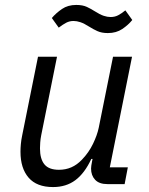

<svg xmlns="http://www.w3.org/2000/svg" viewBox="-20 -746 602 778"><path d="M134 -516H211L147 -198Q144 -183 143 -168.5Q142 -154 142 -145Q142 -102 160 -80Q178 -58 219 -58Q246 -58 269 -68Q292 -78 312 -99Q340 -128 357 -163.5Q374 -199 380 -228L438 -516H515L425 -68H498L485 0H415Q382 0 365.5 -17.5Q349 -35 349 -63Q349 -68 350 -75Q351 -82 353 -92L355 -102H350Q323 -44 285.5 -16Q248 12 195 12Q129 12 96 -26Q63 -64 63 -131Q63 -145 64.5 -162Q66 -179 70 -198ZM417 -612Q392 -612 374.5 -620Q357 -628 343 -637Q321 -651 306 -656Q291 -661 278 -661Q262 -661 248.5 -654Q235 -647 218 -634L190 -673Q207 -693 231 -709.5Q255 -726 289 -726Q315 -726 332 -718Q349 -710 363 -701Q385 -687 400 -682Q415 -677 428 -677Q445 -677 458.5 -684Q472 -691 488 -704L516 -665Q500 -645 475.5 -628.5Q451 -612 417 -612Z"/></svg>

Font: IBM Plex Sans Var
Style: Italic
Weight: 400
Italic angle: -11.31°
Designer: Mike Abbink, Paul van der Laan, Pieter van Rosmalen
Foundry: Bold Monday
Version: Version 1.001